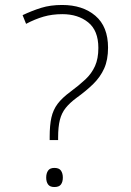

<svg xmlns="http://www.w3.org/2000/svg" viewBox="-20 -744 528 773"><path d="M180 -180V-193Q180 -240 187 -271Q194 -302 212 -326Q230 -350 264 -375Q299 -401 324 -424.5Q349 -448 362.5 -478Q376 -508 376 -551Q376 -621 335 -654Q294 -687 231 -687Q190 -687 155.5 -677Q121 -667 85 -648L71 -683Q109 -701 146 -712.5Q183 -724 230 -724Q313 -724 364 -680.5Q415 -637 415 -552Q415 -503 399.5 -468.5Q384 -434 355.5 -406Q327 -378 288 -350Q261 -330 244.5 -309.5Q228 -289 221 -261Q214 -233 214 -191V-180ZM199 9Q181 9 173.5 -1.5Q166 -12 166 -29Q166 -46 173.5 -57Q181 -68 199 -68Q218 -68 225.5 -57Q233 -46 233 -29Q233 -12 225.5 -1.5Q218 9 199 9Z"/></svg>

Font: Noto Sans Bengali ExtraLight
Style: Regular
Weight: 200
Designer: Jelle Bosma - Monotype Design Team
Foundry: Monotype Imaging Inc.
Version: Version 2.003; ttfautohint (v1.8.4.7-5d5b)